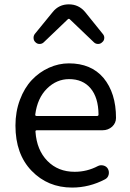

<svg xmlns="http://www.w3.org/2000/svg" viewBox="-20 -847 594 880"><path d="M310.5 12.7Q199.2 12.7 125 -64Q50.8 -140.6 50.8 -271.5Q50.8 -335 71.3 -389.6Q91.8 -444.3 126 -480.5Q160.2 -516.6 204.6 -536.6Q249 -556.6 295.9 -556.6Q397.5 -556.6 454.1 -490.2Q511.7 -420.9 511.7 -306.6Q511.7 -283.2 494.1 -266.6Q475.6 -250 450.2 -250H149.4Q141.6 -250 142.6 -243.2Q148.4 -159.2 197.3 -109.4Q246.1 -59.6 322.3 -59.6Q378.9 -59.6 428.7 -85.9Q440.4 -91.8 454.1 -88.4Q467.8 -85 474.6 -73.2Q481.4 -60.5 478 -46.4Q474.6 -32.2 461.9 -25.4Q389.6 12.7 310.5 12.7ZM141.6 -322.3Q140.6 -315.4 148.4 -315.4H424.8Q431.6 -315.4 431.6 -322.3Q430.7 -400.4 395 -442.4Q359.4 -484.4 296.9 -484.4Q239.3 -484.4 195.3 -440.9Q151.4 -397.5 141.6 -322.3ZM142.6 -653.3Q133.8 -661.1 133.8 -673.8Q133.8 -683.6 139.6 -691.4L221.7 -792Q250 -827.1 295.4 -827.1Q340.8 -827.1 370.1 -792L451.2 -691.4Q458 -683.6 458 -673.8Q458 -661.1 448.2 -653.3Q440.4 -645.5 429.7 -645.5Q418 -645.5 410.2 -653.3L299.8 -758.8Q297.9 -760.7 295.4 -760.7Q293 -760.7 291 -758.8L180.7 -653.3Q172.9 -645.5 161.1 -645.5Q150.4 -645.5 142.6 -653.3Z"/></svg>

Font: Gen Jyuu Gothic P Regular
Style: Regular
Weight: 400
Designer: [Source Han Sans]
Ryoko NISHIZUKA  (kana & ideographs); Paul D. Hunt (Latin, Greek & Cyrillic); Wenlong ZHANG  (bopomofo
Version: Version 1.002.20150607